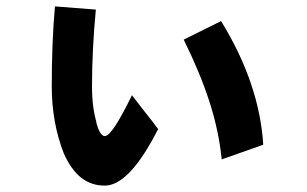

<svg xmlns="http://www.w3.org/2000/svg" viewBox="-20 -481 960 601"><path d="M393 -183 434 -130Q456 -103 475 -77Q385 100 308 100Q266 100 234.5 75.5Q203 51 180 0Q142 -97 142 -210Q142 -350 152 -461L280 -451Q268 -324 268 -210Q268 -143 283 -95L280 -103Q292 -55 308 -55Q331 -55 393 -183ZM672 -415Q792 -220 804 -28L674 18Q665 -72 635.5 -163Q606 -254 555 -357Z"/></svg>

Font: BM Euljiro oraeorae
Style: Regular
Weight: 400
Designer: Bongjin Kim; Bomjun Kim; Myungsoo Han; Hyesun Chae; Mikyoung Jeong; Wujin Sim; Minjae Kang; Suwha Jang;
Foundry: Sandoll Inc.
Version: Version 1.000;hotconv 1.0.109;makeexe 2.5.65596